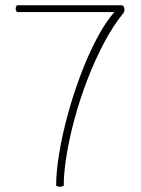

<svg xmlns="http://www.w3.org/2000/svg" viewBox="-20 -708 539 732"><path d="M223 0Q216 4 209 4Q202 4 194 0Q194 -52 205.5 -122.5Q217 -193 238 -270Q259 -347 287 -421.5Q315 -496 348 -559Q381 -622 416 -662Q324 -662 231 -662Q138 -662 46 -662Q42 -664 40.5 -669.5Q39 -675 40.5 -680.5Q42 -686 46 -688Q94 -688 141.5 -688Q189 -688 237 -688H441Q452 -688 454 -677Q456 -666 451 -659Q411 -610 376 -543.5Q341 -477 312.5 -402.5Q284 -328 264 -254Q244 -180 233.5 -114Q223 -48 223 0Z"/></svg>

Font: Arima Thin Thin
Style: Regular
Weight: 250
Version: Version 1.100